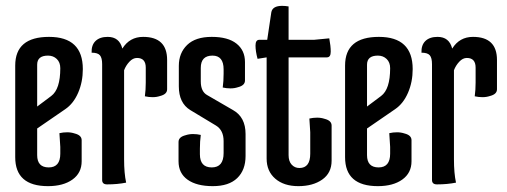

<svg xmlns="http://www.w3.org/2000/svg" viewBox="-20 -626 1732 656"><path d="M186 -393Q186 -413 174 -424.5Q162 -436 144 -436Q107 -436 107 -405V-262L155 -298Q186 -321 186 -393ZM32 -89V-402Q32 -500 147.5 -500Q263 -500 263 -390Q263 -346 247 -309Q231 -272 203 -253L107 -187V-96Q107 -54 146.5 -54Q186 -54 186 -101V-124L183 -171Q196 -174 209.5 -174Q223 -174 235 -170Q259 -164 259 -147V-75Q259 -35 227.5 -12.5Q196 10 144 10Q32 10 32 -89Z M404 -82Q404 -34 411 -2Q381 4 346 4Q329 4 329 -11V-407Q329 -428 321.5 -437Q314 -446 293 -446Q292 -472 306.5 -486Q321 -500 348 -500Q388 -500 398 -460Q423 -500 469 -500Q551 -500 551 -421V-321Q551 -304 527 -298Q515 -294 501.5 -294Q488 -294 475 -297Q478 -319 478 -344V-395Q478 -428 448 -428Q434 -428 422 -415Q410 -402 404 -386Z M663 -99Q663 -54 703.5 -54Q744 -54 744 -103V-144Q744 -181 718 -197L630 -250Q591 -274 591 -331V-401Q591 -445 619.5 -472.5Q648 -500 703.5 -500Q759 -500 788 -477Q817 -454 817 -414V-351Q817 -334 793 -328Q781 -324 767.5 -324Q754 -324 741 -327Q744 -349 744 -374V-389Q744 -436 706 -436Q666 -436 666 -394V-348Q666 -313 688 -301L776 -250Q819 -226 819 -168V-93Q819 -45 790.5 -17.5Q762 10 707 10Q652 10 621 -12Q590 -34 590 -75V-141Q590 -158 614 -164Q626 -168 639.5 -168Q653 -168 666 -165Q663 -143 663 -118Z M891 -84V-430L860 -425Q853 -451 853 -470.5Q853 -490 866 -490H893L907 -584Q911 -606 944 -606Q954 -606 966 -604V-490H1053L1105 -495Q1110 -469 1110 -449.5Q1110 -430 1097 -430H966V-96Q966 -75 976.5 -63.5Q987 -52 1003 -52Q1040 -52 1040 -101V-174L1037 -221Q1050 -224 1063.5 -224Q1077 -224 1089 -220Q1113 -214 1113 -197V-77Q1113 -35 1081 -12.5Q1049 10 999.5 10Q950 10 920.5 -15.5Q891 -41 891 -84Z M1313 -393Q1313 -413 1301 -424.5Q1289 -436 1271 -436Q1234 -436 1234 -405V-262L1282 -298Q1313 -321 1313 -393ZM1159 -89V-402Q1159 -500 1274.5 -500Q1390 -500 1390 -390Q1390 -346 1374 -309Q1358 -272 1330 -253L1234 -187V-96Q1234 -54 1273.5 -54Q1313 -54 1313 -101V-124L1310 -171Q1323 -174 1336.5 -174Q1350 -174 1362 -170Q1386 -164 1386 -147V-75Q1386 -35 1354.5 -12.5Q1323 10 1271 10Q1159 10 1159 -89Z M1531 -82Q1531 -34 1538 -2Q1508 4 1473 4Q1456 4 1456 -11V-407Q1456 -428 1448.5 -437Q1441 -446 1420 -446Q1419 -472 1433.5 -486Q1448 -500 1475 -500Q1515 -500 1525 -460Q1550 -500 1596 -500Q1678 -500 1678 -421V-321Q1678 -304 1654 -298Q1642 -294 1628.5 -294Q1615 -294 1602 -297Q1605 -319 1605 -344V-395Q1605 -428 1575 -428Q1561 -428 1549 -415Q1537 -402 1531 -386Z"/></svg>

Font: Medula One
Style: Regular
Weight: 400
Designer: Luciano Vergara
Foundry: Luciano Vergara
Version: Version 1.002